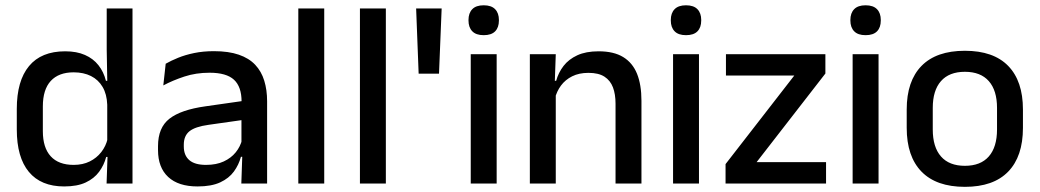

<svg xmlns="http://www.w3.org/2000/svg" viewBox="-20 -694 3931 726"><path d="M222.5 11Q135 11 89.2 -44Q43.5 -99 43.5 -204.5V-282Q43.5 -388.5 89.8 -444.2Q136 -500 226.5 -500Q270 -500 301.2 -486.2Q332.5 -472.5 352.2 -447.5Q372 -422.5 380.5 -388.5H413L385.5 -298Q384 -338 368 -365.2Q352 -392.5 324 -406.5Q296 -420.5 258.5 -420.5Q202 -420.5 172 -388Q142 -355.5 142 -291.5V-198Q142 -135.5 171.8 -103Q201.5 -70.5 258.5 -70.5Q293 -70.5 319.2 -83.5Q345.5 -96.5 363 -119Q380.5 -141.5 387 -169.5L410 -100.5H381.5Q373.5 -70 354.8 -44.5Q336 -19 304 -4Q272 11 222.5 11ZM383 0 387 -114.5 385.5 -145.5V-348.5L386 -367.5L383.5 -506V-662H481V0Z M892.5 0 896.5 -116 893 -131V-285L893.5 -309.5Q893.5 -366 864.8 -392.5Q836 -419 772.5 -419Q721 -419 677 -404.5Q633 -390 597.5 -371L606.5 -453Q626.5 -464.5 653.5 -475.5Q680.5 -486.5 714.5 -493.5Q748.5 -500.5 789 -500.5Q844.5 -500.5 883 -487.2Q921.5 -474 945 -449Q968.5 -424 979.2 -389Q990 -354 990 -311V0ZM727 11Q654.5 11 616 -24.8Q577.5 -60.5 577.5 -126.5V-141.5Q577.5 -211.5 620.8 -245.2Q664 -279 757 -292L904 -313L909.5 -242L768.5 -222Q718 -215 696.5 -197.8Q675 -180.5 675 -147V-140Q675 -106.5 695.8 -88.5Q716.5 -70.5 759 -70.5Q798 -70.5 826 -83.5Q854 -96.5 871.5 -118.2Q889 -140 895.5 -166.5L909 -101H891Q883 -71 864.5 -45.5Q846 -20 812.8 -4.5Q779.5 11 727 11Z M1108 0V-662H1206V0Z M1341 0V-662H1439V0Z M1640 -415.5H1563L1553.5 -662H1650Z M1760 0V-489H1858V0ZM1809 -561Q1780 -561 1765.8 -575.8Q1751.5 -590.5 1751.5 -616.5V-618.5Q1751.5 -644.5 1765.8 -659.2Q1780 -674 1809 -674Q1838 -674 1852.2 -659.2Q1866.5 -644.5 1866.5 -618.5V-616.5Q1866.5 -590 1852.2 -575.5Q1838 -561 1809 -561Z M2307.5 0V-302Q2307.5 -337.5 2297.8 -363.5Q2288 -389.5 2265.8 -404Q2243.5 -418.5 2205 -418.5Q2169.5 -418.5 2143.5 -405.5Q2117.5 -392.5 2101.2 -370.5Q2085 -348.5 2078 -320.5L2062 -388.5H2083Q2091.5 -419.5 2111 -444.8Q2130.5 -470 2163 -485Q2195.5 -500 2243.5 -500Q2301 -500 2336.5 -478.2Q2372 -456.5 2388.8 -415Q2405.5 -373.5 2405.5 -313V0ZM1983.5 0V-489H2081.5L2077.5 -374.5L2081.5 -368.5V0Z M2525 0V-489H2623V0ZM2574 -561Q2545 -561 2530.8 -575.8Q2516.5 -590.5 2516.5 -616.5V-618.5Q2516.5 -644.5 2530.8 -659.2Q2545 -674 2574 -674Q2603 -674 2617.2 -659.2Q2631.5 -644.5 2631.5 -618.5V-616.5Q2631.5 -590 2617.2 -575.5Q2603 -561 2574 -561Z M3103.5 -81V0H2723.5V-73.5L2983.5 -408.5H2725V-489H3101V-416L2841 -81Z M3204 0V-489H3302V0ZM3253 -561Q3224 -561 3209.8 -575.8Q3195.5 -590.5 3195.5 -616.5V-618.5Q3195.5 -644.5 3209.8 -659.2Q3224 -674 3253 -674Q3282 -674 3296.2 -659.2Q3310.5 -644.5 3310.5 -618.5V-616.5Q3310.5 -590 3296.2 -575.5Q3282 -561 3253 -561Z M3628.5 12.5Q3520.5 12.5 3464.5 -45Q3408.5 -102.5 3408.5 -210.5V-280Q3408.5 -387.5 3464.5 -444.8Q3520.5 -502 3628.5 -502Q3736.5 -502 3792.2 -444.8Q3848 -387.5 3848 -280V-210.5Q3848 -102.5 3792.2 -45Q3736.5 12.5 3628.5 12.5ZM3628.5 -67Q3688 -67 3719 -102.5Q3750 -138 3750 -204.5V-286Q3750 -352 3719 -387.2Q3688 -422.5 3628.5 -422.5Q3569 -422.5 3538 -387.2Q3507 -352 3507 -286V-204.5Q3507 -138 3538 -102.5Q3569 -67 3628.5 -67Z"/></svg>

Font: Anek Odia Medium
Style: Regular
Weight: 500
Designer: Yesha Goshar & Mahesh Sahu (Odia), Yesha Goshar (Latin)
Foundry: Ek Type
Version: Version 1.003